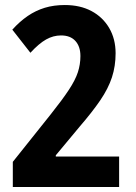

<svg xmlns="http://www.w3.org/2000/svg" viewBox="-20 -744 543 764"><path d="M454 0H31V-100L181 -288Q228 -347 254 -386.5Q280 -426 290 -457Q300 -488 300 -521Q300 -559 280 -581Q260 -603 223 -603Q192 -603 163.5 -587Q135 -571 101 -534L29 -626Q59 -659 90.5 -680.5Q122 -702 158 -713Q194 -724 238 -724Q299 -724 344 -700Q389 -676 414.5 -632.5Q440 -589 440 -532Q440 -481 425.5 -436.5Q411 -392 379 -345Q347 -298 296 -239L202 -126V-121H454Z"/></svg>

Font: Noto Sans Khmer Condensed
Style: Bold
Weight: 700
Width: 3
Designer: Danh Hong and the Monotype Design Team
Foundry: Monotype Imaging Inc.
Version: Version 2.004